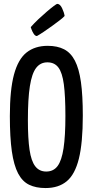

<svg xmlns="http://www.w3.org/2000/svg" viewBox="-20 -942 469 972"><path d="M210.6 10Q161.9 10 127.6 -6.6Q93.3 -23.1 71.7 -64Q50.2 -104.9 40 -175.5Q29.9 -246.2 29.9 -354.4Q29.9 -487.2 50.9 -564.9Q71.9 -642.5 114.5 -676.3Q157.2 -710 221.6 -710Q270.2 -710 304.2 -692.6Q338.2 -675.2 359.2 -634.9Q380.2 -594.5 389.7 -526.7Q399.2 -458.8 399.2 -356.9Q399.2 -219.1 379.4 -139.1Q359.6 -59.1 318.1 -24.6Q276.6 10 210.6 10ZM214.1 -73.6Q250.7 -73.6 271.5 -101.4Q292.3 -129.2 301.7 -191.4Q311.1 -253.7 311.1 -355.4Q311.1 -455.4 303.2 -515Q295.3 -574.5 275.5 -600.4Q255.8 -626.4 219.9 -626.4Q184.6 -626.4 163 -598.3Q141.4 -570.1 131.3 -506.1Q121.2 -442.2 121.2 -333.9Q121.2 -240.8 129.6 -183.7Q138 -126.6 158.5 -100.1Q178.9 -73.6 214.1 -73.6ZM167 -759.6Q157.9 -759.6 150.6 -771Q143.2 -782.5 139.4 -793.6Q135.6 -804.7 135.6 -804.7Q152.9 -824.5 174.4 -844.8Q196 -865.2 216.9 -883Q237.7 -900.8 252.3 -911.6Q266.9 -922.4 269.4 -922.4Q283.9 -922.4 294.2 -900.8Q304.5 -879.3 307.1 -861.2Q301.2 -854 283.6 -840.3Q265.9 -826.6 243.8 -810.6Q221.7 -794.6 200.8 -780.6Q179.8 -766.6 167 -759.6Z"/></svg>

Font: Yanone Kaffeesatz ExtraLight
Style: Regular
Weight: 200
Designer: Yanone (Cyrillic: Daniel Pouzeot, Huerta Tipografica, and Cyreal)
Foundry: Yanone
Version: Version 2.003